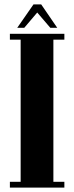

<svg xmlns="http://www.w3.org/2000/svg" viewBox="-20 -854 337 874"><path d="M25 0V-26.5H74V-673.5H25V-700H273V-673.5H223V-26.5H273V0ZM58.5 -727.5 132.5 -834H167.5L240.5 -727.5H209L149.5 -797L90.5 -727.5Z"/></svg>

Font: Imbue 50pt Black
Style: Regular
Weight: 900
Designer: Tyler Finck
Foundry: Etcetera Type Company
Version: Version 1.102; ttfautohint (v1.8.3)